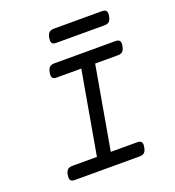

<svg xmlns="http://www.w3.org/2000/svg" viewBox="-134 -848 869 954"><g transform="rotate(-20 300.0 -371.0)"><path d="M538.6 -719.7Q538.6 -714.4 537.1 -707Q533.7 -688 525.4 -679.9Q517.1 -671.9 500.5 -671.9H245.6Q231.9 -671.9 225.8 -677.2Q219.7 -682.6 219.7 -694.8Q219.7 -702.1 220.7 -707Q224.1 -726.1 232.7 -734.1Q241.2 -742.2 257.8 -742.2H512.7Q525.9 -742.2 532.2 -736.8Q538.6 -731.4 538.6 -719.7ZM550.3 -557.1Q550.3 -551.8 548.8 -544.4Q545.4 -525.4 536.9 -517.3Q528.3 -509.3 511.7 -509.3H391.6L314.5 -70.3H454.1Q467.3 -70.3 473.6 -64.9Q480 -59.6 480 -47.9Q480 -42.5 478.5 -35.2Q475.1 -16.1 466.8 -8.1Q458.5 0 441.9 0H99.1Q85.4 0 79.3 -5.4Q73.2 -10.7 73.2 -22.9Q73.2 -30.3 74.2 -35.2Q77.6 -54.2 86.2 -62.3Q94.7 -70.3 111.3 -70.3H241.2L318.4 -509.3H188.5Q175.3 -509.3 168.9 -514.6Q162.6 -520 162.6 -531.7Q162.6 -537.1 164.1 -544.4Q167.5 -563.5 176 -571.5Q184.6 -579.6 201.2 -579.6H524.4Q537.6 -579.6 543.9 -574.2Q550.3 -568.8 550.3 -557.1Z"/></g></svg>

Font: Courier Prime Sans
Style: Italic
Weight: 400
Italic angle: -10°
Designer: Alan Dague-Greene
Foundry: Quote-Unquote Apps
Version: Version 3.020